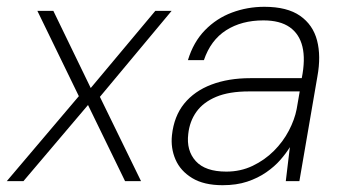

<svg xmlns="http://www.w3.org/2000/svg" viewBox="-46 -533 1016 565"><path d="M-26 0 186 -250 64 -501H111L221 -274L411 -501H459L248 -248L369 0H322L213 -224L23 0Z M609 12Q554 12 519.5 -9Q485 -30 470.5 -63.5Q456 -97 460 -135Q466 -191 496 -228Q526 -265 576 -284Q626 -303 691 -303H842Q853 -358 844 -395.5Q835 -433 806.5 -453Q778 -473 729 -473Q665 -473 619.5 -444Q574 -415 554 -356H507Q523 -409 557 -444Q591 -479 636.5 -496Q682 -513 732 -513Q799 -513 837 -486.5Q875 -460 887 -414Q899 -368 888 -308L835 0H795L807 -100Q796 -82 779 -62.5Q762 -43 737.5 -26Q713 -9 681.5 1.5Q650 12 609 12ZM620 -28Q662 -28 697.5 -45Q733 -62 760 -89Q787 -116 804 -148.5Q821 -181 827 -212L836 -264H687Q628 -264 590 -248Q552 -232 532 -204Q512 -176 508 -139Q502 -90 530 -59Q558 -28 620 -28Z"/></svg>

Font: DM Sans 17pt ExtraLight
Style: Italic
Weight: 250
Italic angle: -10°
Version: Version 4.004;gftools[0.9.30]